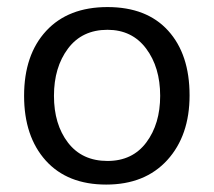

<svg xmlns="http://www.w3.org/2000/svg" viewBox="-20 -506 599 538"><path d="M47.5 -237.5Q47.5 -352.5 109.4 -419.4Q171.2 -486.2 281.2 -486.2Q391.2 -486.2 451.2 -420Q511.2 -353.8 511.2 -238.8Q511.2 -126.2 448.8 -57.5Q386.2 11.2 277.5 11.2Q168.8 11.2 108.1 -56.2Q47.5 -123.8 47.5 -237.5ZM131.2 -237.5Q131.2 -157.5 170.6 -106.2Q210 -55 281.2 -55Q351.2 -55 390 -106.9Q428.8 -158.8 428.8 -237.5Q428.8 -317.5 389.4 -370Q350 -422.5 281.2 -422.5Q210 -422.5 170.6 -370Q131.2 -317.5 131.2 -237.5Z"/></svg>

Font: Cambay
Style: Regular
Weight: 400
Designer: Pooja Saxena
Foundry: Pooja Saxena
Version: Version 1.181;PS 001.181;hotconv 1.0.70;makeotf.lib2.5.58329